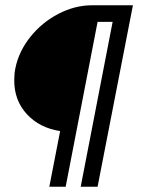

<svg xmlns="http://www.w3.org/2000/svg" viewBox="-20 -708 533 728"><path d="M34 -403Q34 -428 38 -448Q51 -513 95 -568Q139 -623 201.5 -655.5Q264 -688 329 -688H484L350 0H286L407 -625H350L229 0H167L208 -211Q130 -223 82 -275Q34 -327 34 -403Z"/></svg>

Font: Teachers ExtraBold
Style: Italic
Weight: 800
Designer: Alfredo Marco Pradil & Chank Diesel
Version: Version 0.009